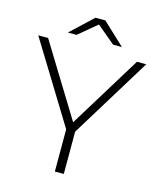

<svg xmlns="http://www.w3.org/2000/svg" viewBox="-127 -965 879 1056"><g transform="rotate(15 312.5 -437.5)"><path d="M287 0V-254L299 -221L5 -700H61L328 -265H300L567 -700H620L326 -221L338 -254V0ZM158 -757 284 -875H340L466 -757H416L294 -859H330L208 -757Z"/></g></svg>

Font: MOST Montserrat Light
Style: Regular
Weight: 300
Designer: Julieta Ulanovsky
Foundry: Julieta Ulanovsky
Version: Version 8.000;March 11, 2024;FontCreator 15.0.0.2926 64-bit